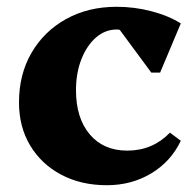

<svg xmlns="http://www.w3.org/2000/svg" viewBox="-20 -531 574 566"><path d="M295 15Q219 15 160.5 -16Q102 -47 69 -102Q36 -157 36 -229Q36 -312 73 -375.5Q110 -439 175 -475Q240 -511 324 -511Q376 -511 426 -498Q476 -485 513 -462L452 -317H426L333 -443Q329 -444 324 -444Q290 -444 263 -420.5Q236 -397 220 -356.5Q204 -316 204 -265Q204 -183 244.5 -135Q285 -87 355 -87Q430 -87 481 -140L513 -116Q484 -55 426 -20Q368 15 295 15Z"/></svg>

Font: Platypi
Style: Bold
Weight: 700
Designer: David Sargent
Foundry: Bolt Cutter Type
Version: Version 1.200; ttfautohint (v1.8.4.7-5d5b)